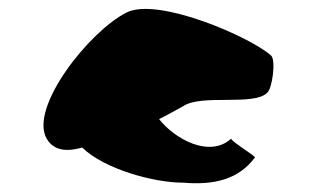

<svg xmlns="http://www.w3.org/2000/svg" viewBox="-20 -719 737 432"><path d="M85 -407C102 -378 133 -378 165 -387C214 -339 325 -308 392 -308C463 -302 517 -316 553 -364C562 -364 502 -399 500 -407C452 -363 373 -406 338 -451C364 -464 388 -478 392 -480C433 -508 550 -480 581 -510C593 -520 601 -584 590 -594C543 -636 336 -726 265 -691C181 -649 45 -477 85 -407Z"/></svg>

Font: Ampere
Style: SCExt
Weight: 400
Version: Version 1